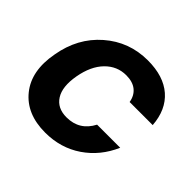

<svg xmlns="http://www.w3.org/2000/svg" viewBox="-142 -720 887 887"><g transform="rotate(45 301.0 -277.0)"><path d="M30.8 -276.9Q52.7 -405.8 143.1 -484.4Q233.4 -563 355 -563Q458 -563 516.6 -512Q575.2 -460.9 582 -367.2H431.2Q425.3 -403.3 400.4 -423.6Q375.5 -443.8 333 -443.8Q273.4 -443.8 230.7 -400.1Q188 -356.4 173.8 -276.9Q159.7 -197.3 187.3 -154.1Q214.8 -110.8 274.9 -110.8Q359.4 -110.8 398.9 -187H549.8Q510.7 -96.7 433.3 -43.9Q356 8.8 254.9 8.8Q132.8 8.8 69.8 -69.6Q6.8 -147.9 30.8 -276.9Z"/></g></svg>

Font: SVN-Poppins SemiBold
Style: Italic
Weight: 600
Italic angle: -10°
Designer: Ninad Kale (Devanagari), Jonny Pinhorn (Latin)
Foundry: Indian Type Foundry
Version: Version 3.002 2017